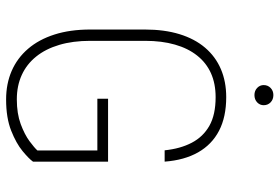

<svg xmlns="http://www.w3.org/2000/svg" viewBox="-165 -752 928 638"><g transform="rotate(90 299.0 -433.0)"><path d="M517.1 -328.1V-78.6Q507.3 -64.9 481.9 -43.9Q456.5 -22.9 414.1 -6.1Q371.6 10.7 310.5 10.7Q258.3 10.7 215.6 -7.8Q172.9 -26.4 142.1 -62.3Q111.3 -98.1 94.7 -150.1Q78.1 -202.1 78.1 -269V-450.2Q78.1 -515.1 93.5 -565.4Q108.9 -615.7 138.4 -650.4Q168 -685.1 209.5 -702.9Q251 -720.7 302.7 -720.7Q368.7 -720.7 414.6 -696.8Q460.4 -672.9 486.3 -627.2Q512.2 -581.5 517.1 -516.1H479.5Q474.1 -568.4 454.3 -606.2Q434.6 -644 397.9 -664.8Q361.3 -685.5 302.7 -685.5Q257.8 -685.5 223.1 -669.9Q188.5 -654.3 164.6 -624Q140.6 -593.8 128.2 -550.3Q115.7 -506.8 115.7 -451.2V-269Q115.7 -210.9 129.2 -165.8Q142.6 -120.6 168 -89.1Q193.4 -57.6 229.2 -41.3Q265.1 -24.9 310.1 -24.9Q357.4 -24.9 392.3 -37.8Q427.2 -50.8 449.2 -67.1Q471.2 -83.5 480 -93.3V-292.5H308.1V-328.1ZM262.7 -845.2Q262.7 -858.9 272.2 -868.2Q281.7 -877.4 295.9 -877.4Q310.5 -877.4 320.1 -868.2Q329.6 -858.9 329.6 -845.2Q329.6 -832.5 320.1 -823.5Q310.5 -814.5 295.9 -814.5Q281.7 -814.5 272.2 -823.5Q262.7 -832.5 262.7 -845.2Z"/></g></svg>

Font: Roboto Condensed ExtraLight
Style: Regular
Weight: 250
Designer: Christian Robertson
Foundry: Google
Version: Version 3.008; 2023